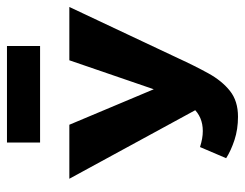

<svg xmlns="http://www.w3.org/2000/svg" viewBox="-96 -596 703 551"><g transform="rotate(-90 255.5 -320.5)"><path d="M196 11Q160 11 129.5 1Q99 -9 77 -23L109 -98Q122 -94 133 -92Q144 -90 155 -90Q196 -90 221.5 -118.5Q247 -147 265 -202L358 -473H511L364 -161Q342 -113 320.5 -74Q299 -35 270 -12Q241 11 196 11ZM232 -80 18 -473H173L297 -178ZM122 -557V-652H399V-557Z"/></g></svg>

Font: Ysabeau SC ExtraBold
Style: Regular
Weight: 800
Designer: Christian Thalmann (Catharsis Fonts)
Version: Version 2.001;gftools[0.9.30]; featfreeze: smcp